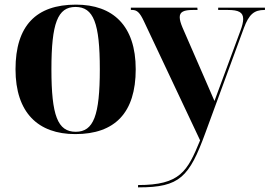

<svg xmlns="http://www.w3.org/2000/svg" viewBox="-20 -569 1164 829"><path d="M305 10C476 10 566 -82 566 -270C566 -458 468 -549 308 -549C136 -549 47 -458 47 -270C47 -82 145 10 305 10ZM307 0C229 0 202 -70 202 -270C202 -469 229 -539 306 -539C384 -539 411 -469 411 -270C411 -70 384 0 307 0ZM576 230V240H579C756 240 797 196 867 4L1033 -448C1055 -507 1077 -526 1122 -526H1124V-536H922V-526H964C1010 -526 1030 -516 1030 -487C1030 -474 1026 -457 1018 -436L933 -206C926 -186 916 -161 906 -133C896 -157 889 -173 866 -225L768 -450C760 -469 756 -483 756 -495C756 -518 774 -526 813 -526H833L832 -536H545V-526H551C572 -526 584 -514 601 -478L844 37C789 171 758 230 576 230Z"/></svg>

Font: Noto Serif Display
Style: Bold
Weight: 700
Designer: Monotype Design Team
Foundry: Monotype Imaging Inc.
Version: Version 2.009